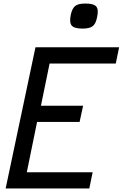

<svg xmlns="http://www.w3.org/2000/svg" viewBox="-20 -1068 695 1088"><path d="M12 0 181 -800H655L636 -708H187L276 -781L197 -396L139 -469H451L431 -377H117L205 -450L117 -19L60 -92H505L486 0ZM448 -906Q401 -906 386.5 -923Q372 -940 381 -984Q389 -1021 406.5 -1034.5Q424 -1048 464 -1048Q511 -1048 525.5 -1031Q540 -1014 530 -970Q523 -933 505 -919.5Q487 -906 448 -906Z"/></svg>

Font: Victor Mono Thin
Style: Italic
Weight: 100
Italic angle: -12°
Monospace: yes
Designer: Rune Bjørnerås
Version: Version 1.561;gftools[0.9.30]